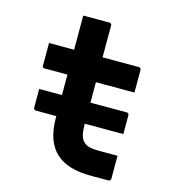

<svg xmlns="http://www.w3.org/2000/svg" viewBox="-105 -790 810 880"><g transform="rotate(15 300.0 -350.0)"><path d="M74 -323H488Q494 -323 497 -320Q500 -317 500 -312Q500 -290 500 -268Q500 -246 500 -223H86Q83 -223 80 -224.5Q77 -226 75.5 -228.5Q74 -231 74 -234Q74 -257 74 -279Q74 -301 74 -323ZM63 -538H489Q494 -538 497 -535Q500 -532 500 -527Q500 -508 500 -491Q500 -474 500 -456.5Q500 -439 500 -420H74Q72 -420 69.5 -420.5Q67 -421 65.5 -422.5Q64 -424 63.5 -426Q63 -428 63 -431Q63 -450 63 -467.5Q63 -485 63 -502Q63 -519 63 -538ZM500 -120Q500 -92 500 -65Q500 -38 500 -11Q500 -7 497 -3.5Q494 0 489 0Q486 0 476.5 0Q467 0 453.5 0Q440 0 427 0Q414 0 403 0Q351 0 310 -12Q269 -24 240.5 -49.5Q212 -75 197 -116Q182 -157 182 -215Q182 -263 182 -311.5Q182 -360 182 -407.5Q182 -455 182 -503Q182 -551 182 -600Q182 -625 182 -650Q182 -675 182 -700Q213 -700 244 -700Q275 -700 306 -700Q310 -700 312 -698.5Q314 -697 315.5 -695Q317 -693 317 -689Q317 -630 317 -571Q317 -512 317 -453Q317 -394 317 -335.5Q317 -277 317 -217Q317 -189 322 -170Q327 -151 338 -140Q350 -128 367.5 -124Q385 -120 409 -120Q421 -120 433 -120Q445 -120 457 -120Q469 -120 481 -120Z"/></g></svg>

Font: Recursive Monospace
Style: Bold
Weight: 700
Version: Version 1.047